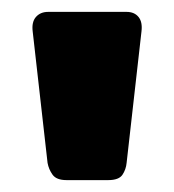

<svg xmlns="http://www.w3.org/2000/svg" viewBox="-20 -730 293 323"><path d="M92 -427Q75 -427 68.5 -436Q62 -445 60 -456L35 -677Q33 -693 40.5 -701.5Q48 -710 61 -710H193Q206 -710 213 -701.5Q220 -693 218 -677L193 -456Q192 -445 186 -436Q180 -427 162 -427Z"/></svg>

Font: Rubik Light ExtraBold
Style: Regular
Weight: 800
Version: Version 2.104